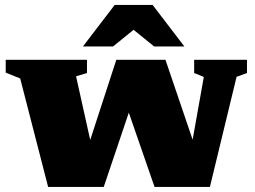

<svg xmlns="http://www.w3.org/2000/svg" viewBox="-20 -736 1006 756"><path d="M782.5 -433 744.5 -448.5V-500.5H952.5V-448.5L911.5 -433.5L806.5 0H588.5L466 -353.5L510.5 -361.5L388.5 0H169.5L59.5 -427L2.5 -450V-500.5H322.5V-448.5L279.5 -435.5L354 -100.5L310 -107.5L438 -500.5H631.5L772.5 -86L721 -88ZM306.5 -553 431.5 -716.5H581L706 -553H587L481.5 -638.5H530.5L425 -553Z"/></svg>

Font: Newsreader 9pt ExtraBold
Style: Regular
Weight: 800
Designer: Hugues Gentile
Foundry: Production Type
Version: Version 1.003